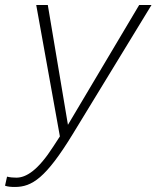

<svg xmlns="http://www.w3.org/2000/svg" viewBox="-79 -533 622 763"><path d="M210 0 523 -513H474L191 -37L111 -513H65L159 9L133 49C72 144 25 173 -14 173C-27 173 -38 172 -51 169L-59 205C-48 209 -35 210 -20 210C48 210 103 175 210 0Z"/></svg>

Font: Nacelle UltraLight
Style: Italic
Weight: 200
Italic angle: -12°
Designer: Sora Sagano
Foundry: Sora Sagano
Version: Version 1.000;FEAKit 1.0